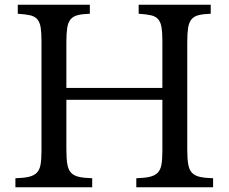

<svg xmlns="http://www.w3.org/2000/svg" viewBox="-20 -790 965 810"><path d="M770 -159Q770 -121 774 -97.5Q778 -74 789.5 -61.5Q801 -49 822.5 -44Q844 -39 879 -38V0H555V-38Q590 -39 611.5 -44Q633 -49 645 -61Q657 -73 661 -95Q665 -117 665 -152V-369H260V-159Q260 -121 264 -97.5Q268 -74 279.5 -61.5Q291 -49 312.5 -44Q334 -39 369 -38V0H45V-38Q80 -39 101.5 -44Q123 -49 135 -61Q147 -73 151 -95Q155 -117 155 -152V-618Q155 -653 151.5 -674.5Q148 -696 137.5 -708.5Q127 -721 107 -725.5Q87 -730 55 -732V-770H359V-732Q327 -731 307.5 -726Q288 -721 277.5 -708Q267 -695 263.5 -672Q260 -649 260 -611V-419H665V-618Q665 -653 661.5 -674.5Q658 -696 647.5 -708.5Q637 -721 617 -725.5Q597 -730 565 -732V-770H869V-732Q837 -731 817.5 -726Q798 -721 787.5 -708Q777 -695 773.5 -672Q770 -649 770 -611Z"/></svg>

Font: Libre Baskerville
Style: Regular
Weight: 400
Designer: Pablo Impallari, Rodrigo Fuenzalida
Foundry: Pablo Impallari, Rodrigo Fuenzalida
Version: Version 1.000; ttfautohint (v0.93) -l 8 -r 50 -G 200 -x 14 -